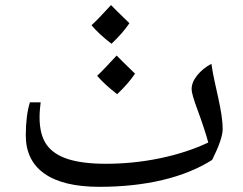

<svg xmlns="http://www.w3.org/2000/svg" viewBox="-20 -719 948 749"><path d="M506.8 -431.6Q480 -392.1 437 -351.6Q388.7 -388.7 358.9 -423.3Q381.8 -444.3 435.1 -502.4Q445.3 -491.2 506.8 -431.6ZM484.9 -628.4Q458 -588.9 415 -548.3Q365.7 -585.9 336.9 -620.6Q362.8 -644 413.1 -699.2Q423.3 -688 484.9 -628.4ZM367.7 9.8Q226.6 9.8 153.6 -41.5Q80.6 -92.8 80.6 -190.9Q80.6 -268.1 96.7 -319.8H138.7Q137.7 -314.5 136 -295.7Q134.3 -276.9 134.3 -262.2Q134.3 -193.4 161.6 -154.8Q189 -116.2 246.1 -98.1Q303.2 -80.1 392.6 -80.1Q501 -80.1 605 -101.8Q709 -123.5 792.5 -163.1Q778.3 -215.3 750 -292Q727.5 -352.5 727.5 -371.1Q727.5 -397.9 749 -424.8Q770.5 -451.7 804.7 -470.2Q809.6 -436 817.1 -402.1Q824.7 -368.2 831.8 -335.4Q838.9 -302.7 843.8 -272.2Q848.6 -241.7 848.6 -214.8Q848.6 -177.2 807.6 -95.2Q726.1 -43.5 614.3 -16.8Q502.4 9.8 367.7 9.8Z"/></svg>

Font: Droid Arabic Naskh
Style: Regular
Weight: 400
Designer: Pascal Zoghbi
Foundry: Ascender Corporation
Version: Version 1.00